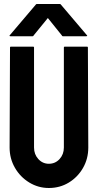

<svg xmlns="http://www.w3.org/2000/svg" viewBox="-20 -929 500 959"><path d="M224 10Q171 10 126 -17.5Q81 -45 54.5 -91Q28 -137 28 -192L30 -692Q30 -696 34 -696H146Q150 -696 150 -692V-192Q150 -158 171.5 -134.5Q193 -111 224 -111Q256 -111 277.5 -134.5Q299 -158 299 -192V-692Q299 -696 303 -696H415Q419 -696 419 -692L421 -192Q421 -136 394.5 -90Q368 -44 323.5 -17Q279 10 224 10ZM32 -748Q26 -748 28 -752L158 -905Q160 -909 164 -909H279Q283 -909 285 -905L415 -752Q417 -748 411 -748H294Q290 -748 289 -752L219 -839L148 -752Q147 -748 143 -748Z"/></svg>

Font: Staatliches
Style: Regular
Weight: 400
Designer: Brian LaRossa & Erica Carras
Foundry: Type Brut Foundry
Version: Version 1.000; ttfautohint (v1.8.2) -l 8 -r 50 -G 200 -x 14 